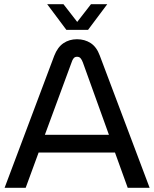

<svg xmlns="http://www.w3.org/2000/svg" viewBox="-20 -900 739 920"><path d="M2 0 240 -633Q256 -674 284 -693Q312 -712 349 -712Q386 -712 414.5 -693.5Q443 -675 458 -634L697 0H592L531 -169H165L103 0ZM195 -254H502L377 -601Q372 -614 366 -621Q360 -628 349 -628Q339 -628 333 -621Q327 -614 323 -601ZM298 -757 206 -880H284L350 -795L416 -880H494L402 -757Z"/></svg>

Font: MuseoModerno Thin
Style: Regular
Weight: 400
Version: Version 1.003